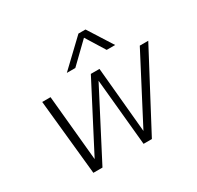

<svg xmlns="http://www.w3.org/2000/svg" viewBox="-151 -883 1089 1060"><g transform="rotate(-30 393.0 -353.5)"><path d="M469 -707H514L613 -551H559L484 -672L359 -551H305ZM107 -480H160L200 -62L417 -480H472L511 -62L729 -480H783L529 0H476L435 -426L214 0H156Z"/></g></svg>

Font: Prompt ExtraLight
Style: Italic
Weight: 275
Italic angle: -12°
Designer: Katatrad Team
Foundry: CadsonDemak
Version: Version 1.000